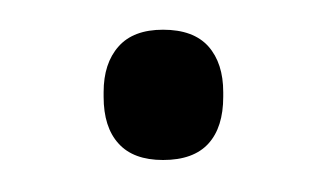

<svg xmlns="http://www.w3.org/2000/svg" viewBox="-20 -328 214 126"><path d="M87 -223Q67.5 -223 57.8 -233.8Q48 -244.5 48 -264.5V-267.5Q48 -286.5 57.8 -297.5Q67.5 -308.5 87 -308.5Q107 -308.5 116.8 -297.5Q126.5 -286.5 126.5 -267.5V-264.5Q126.5 -244.5 116.8 -233.8Q107 -223 87 -223Z"/></svg>

Font: Anek Odia Medium Light
Style: Regular
Weight: 300
Version: Version 1.003